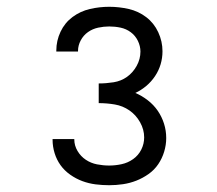

<svg xmlns="http://www.w3.org/2000/svg" viewBox="-20 -863 640 566"><path d="M302 -317Q282 -317 262 -319.5Q242 -322 223 -329Q204 -336 187 -348Q170 -360 158.5 -376Q147 -392 141 -411.5Q135 -431 135 -451Q135 -452 135 -452Q135 -452 135 -453H199Q199 -453 199 -452.5Q199 -452 199 -452Q199 -434 208.5 -418Q218 -402 233 -392Q248 -382 266 -378.5Q284 -375 302 -375Q320 -375 338.5 -379Q357 -383 372.5 -394Q388 -405 396.5 -422Q405 -439 405 -458Q405 -481 393 -502.5Q381 -524 361.5 -537.5Q342 -551 318.5 -555Q295 -559 271 -559V-617Q293 -617 315 -620.5Q337 -624 354.5 -636.5Q372 -649 383 -669Q394 -689 394 -711Q394 -727 386.5 -742.5Q379 -758 365.5 -768Q352 -778 335.5 -781.5Q319 -785 302 -785Q286 -785 269.5 -781.5Q253 -778 239.5 -768.5Q226 -759 218 -744Q210 -729 210 -713Q210 -712 210 -711.5Q210 -711 210 -711H146Q146 -712 146 -712.5Q146 -713 146 -714Q146 -743 158.5 -769.5Q171 -796 194 -813Q217 -830 245 -836.5Q273 -843 302 -843Q331 -843 359.5 -836.5Q388 -830 411 -812.5Q434 -795 446.5 -768Q459 -741 459 -712Q459 -692 453.5 -673.5Q448 -655 437 -638.5Q426 -622 411 -609.5Q396 -597 379 -589Q398 -581 415.5 -567.5Q433 -554 445 -536.5Q457 -519 463.5 -498.5Q470 -478 470 -456Q470 -436 464 -416Q458 -396 446.5 -379Q435 -362 418 -350Q401 -338 382 -330.5Q363 -323 342.5 -320Q322 -317 302 -317Z"/></svg>

Font: Iosevka Slab Light Extended
Style: Regular
Weight: 300
Width: 7
Monospace: yes
Designer: Belleve Invis
Foundry: Belleve Invis
Version: Version 11.1.0; ttfautohint (v1.8.3)